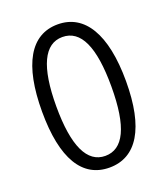

<svg xmlns="http://www.w3.org/2000/svg" viewBox="-133 -805 794 911"><g transform="rotate(-20 263.5 -349.5)"><path d="M264 -647C357 -647 403 -548 403 -347C403 -142 355 -47 264 -47C173 -47 125 -146 125 -347C125 -548 173 -647 264 -647ZM264 -711C126 -711 53 -584 53 -347C53 -108 128 12 264 12C401 12 477 -110 477 -347C477 -586 399 -711 264 -711Z"/></g></svg>

Font: Mint Spirit
Style: Regular
Weight: 400
Designer: HARENDAL Hirwen
Foundry: Arkandis Digital Foundry.
Version: Version 1.004;FFEdit